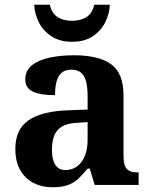

<svg xmlns="http://www.w3.org/2000/svg" viewBox="-20 -783 640 813"><path d="M202 10Q158 10 122.5 -8Q87 -26 66 -62Q45 -98 45 -153Q45 -235 100.5 -273.5Q156 -312 269 -316L351 -319V-374Q351 -411 345 -436Q339 -461 324 -474.5Q309 -488 282 -488Q256 -488 241 -475Q226 -462 219.5 -438Q213 -414 213 -380Q150 -380 118.5 -395.5Q87 -411 87 -447Q87 -484 115 -506.5Q143 -529 190 -539Q237 -549 293 -549Q398 -549 450.5 -511Q503 -473 503 -379V-124Q503 -96 509 -81Q515 -66 528 -59.5Q541 -53 563 -53H567V0H381L360 -69H351Q329 -42 309.5 -24.5Q290 -7 265 1.5Q240 10 202 10ZM257 -63Q286 -63 307 -79Q328 -95 339.5 -123.5Q351 -152 351 -191V-266L306 -263Q266 -261 243 -247.5Q220 -234 210 -209.5Q200 -185 200 -149Q200 -121 206.5 -101.5Q213 -82 225.5 -72.5Q238 -63 257 -63ZM285 -606Q233 -606 197.5 -629.5Q162 -653 144 -689.5Q126 -726 125 -763H191Q199 -727 223.5 -711Q248 -695 285 -695Q322 -695 346.5 -711Q371 -727 379 -763H445Q444 -726 426 -689.5Q408 -653 373 -629.5Q338 -606 285 -606Z"/></svg>

Font: Noto Serif Myanmar
Style: Regular
Weight: 400
Designer: Ben Mitchell and the Monotype Design Team
Foundry: Monotype Imaging Inc.
Version: Version 2.106